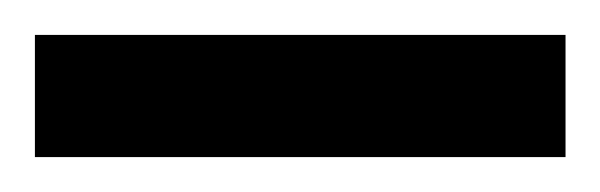

<svg xmlns="http://www.w3.org/2000/svg" viewBox="-22 -708 344 110"><path d="M-2 -618V-688H302V-618Z"/></svg>

Font: wassup Sans
Style: Medium
Weight: 600
Version: Version 2.001